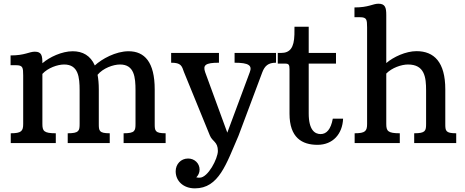

<svg xmlns="http://www.w3.org/2000/svg" viewBox="-20 -786 2555 1055"><path d="M39.1 0H286.6V-53.7C220.7 -53.7 212.9 -66.4 212.9 -105V-379.9C243.2 -413.1 296.4 -431.6 332.5 -431.6C411.1 -431.6 417.5 -361.3 417.5 -288.6V-106C417.5 -67.4 414.6 -53.7 352.1 -53.7V0H583V-53.7C523.9 -53.7 522.9 -67.4 522.9 -106V-294.9C522.9 -325.2 520.5 -352.1 516.1 -375C545.9 -411.1 601.6 -431.6 639.6 -431.6C718.3 -431.6 724.6 -361.3 724.6 -288.6V-106C724.6 -67.4 721.7 -53.7 659.2 -53.7V0H890.1V-53.7C831.1 -53.7 830.1 -67.4 830.1 -106V-294.9C830.1 -444.8 774.4 -504.4 686.5 -504.4C615.7 -504.4 539.1 -461.9 501 -426.3C477.1 -480.5 434.6 -504.4 379.4 -504.4C320.3 -504.4 251.5 -472.2 212.9 -438.5V-439.5C212.9 -479.5 209 -502 171.4 -502C139.6 -502 117.2 -481.4 38.1 -481.4V-427.7H67.9C106.9 -427.7 106.9 -413.6 107.4 -371.1V-105C107.4 -66.4 98.1 -53.7 39.1 -53.7Z M1013.7 85C973.6 85 945.3 116.2 945.3 155.3C945.3 208.5 987.3 249 1050.8 249C1182.6 249 1223.1 115.2 1290.5 -40L1421.4 -389.2C1435.1 -424.3 1453.6 -441.4 1496.6 -441.4V-495.1H1269V-441.4C1348.1 -441.4 1366.7 -425.8 1352.5 -389.2L1229 -57.1L1107.4 -389.2C1094.2 -427.7 1107.4 -441.4 1183.1 -441.4V-495.1H920.4V-441.4C975.1 -441.4 979 -424.3 991.2 -389.2L1132.8 -42.5C1146.5 -7.3 1177.2 -8.3 1177.2 43.5C1177.2 85 1123 190.4 1077.1 190.4C1071.3 190.9 1064.9 189.9 1058.6 188.5C1069.8 177.2 1076.7 162.6 1076.7 146C1076.7 111.8 1049.3 85 1013.7 85Z M1570.8 -161.1C1570.8 -29.8 1639.2 9.8 1724.6 9.8C1809.6 9.8 1861.8 -50.3 1865.2 -133.8H1808.6C1797.9 -75.2 1774.4 -49.3 1741.7 -49.3C1710 -49.3 1676.3 -71.3 1676.3 -162.6V-436.5H1826.2V-495.1H1676.3V-639.2H1598.1L1597.7 -595.7C1595.7 -523.9 1573.7 -495.1 1524.4 -495.1H1506.3V-436.5H1546.4C1566.4 -436.5 1570.8 -430.7 1570.8 -405.3Z M1928.7 0H2176.8V-53.7C2110.8 -53.7 2102.5 -66.4 2102.5 -105V-381.8C2133.3 -413.6 2186 -431.6 2221.7 -431.6C2313.5 -431.6 2321.3 -361.3 2321.3 -288.6V-106C2321.3 -67.4 2318.4 -53.7 2255.9 -53.7V0H2486.8V-53.7C2427.7 -53.7 2426.8 -67.4 2426.8 -106V-294.9C2426.8 -444.8 2365.2 -504.9 2268.6 -504.9C2210 -504.9 2141.6 -473.1 2102.5 -439.5V-703.1C2102.5 -743.2 2097.2 -765.6 2059.6 -765.6C2027.8 -765.6 2006.8 -745.1 1927.7 -745.1V-691.4H1957.5C1996.6 -691.4 1996.6 -677.2 1997.1 -634.8V-105C1997.1 -66.4 1987.8 -53.7 1928.7 -53.7Z"/></svg>

Font: Arbutus Slab
Style: Regular
Weight: 400
Designer: Karolina Lach
Foundry: Karolina Lach
Version: Version 1.001